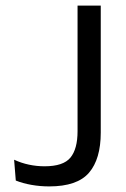

<svg xmlns="http://www.w3.org/2000/svg" viewBox="-20 -659 452 687"><path d="M156 8Q123.5 8 92.5 2.5Q61.5 -3 36.5 -13L30.5 -87.5Q56.5 -75.5 83.8 -69.8Q111 -64 139.5 -64Q206.5 -64 232 -95Q257.5 -126 257.5 -189.5V-639H340.5V-184.5Q340.5 -90 298.5 -41Q256.5 8 156 8Z"/></svg>

Font: Anek Kannada Medium
Style: Regular
Weight: 400
Version: Version 1.003